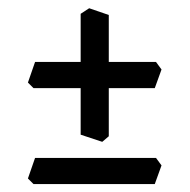

<svg xmlns="http://www.w3.org/2000/svg" viewBox="-20 -512 467 473"><path d="M231.9 -162.6 178.7 -180.2V-294.9H62.5L48.8 -308.6L66.4 -359.4H178.7V-478L199.7 -491.7L248 -475.1V-359.4H364.3L377.9 -340.8L361.3 -294.9H248V-176.3ZM361.3 -58.6H62.5L48.8 -72.3L66.4 -123H364.3L377.9 -104.5Z"/></svg>

Font: Kelvinch
Style: Regular
Weight: 400
Designer: Paul James MIller
Foundry: High-Logic / Made with FontCreator
Version: Version 3.30 September 23, 2016